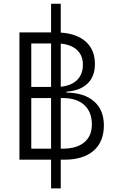

<svg xmlns="http://www.w3.org/2000/svg" viewBox="-20 -870 626 1046"><path d="M258.3 156.2V0H85.9V-693.4H258.3V-849.6H311V-692.4Q399.9 -686.5 448.5 -642.1Q497.1 -597.7 497.1 -521Q497.1 -453.6 456.8 -414.8Q416.5 -376 342.3 -370.6V-365.7Q439.5 -364.3 492.7 -317.4Q545.9 -270.5 545.9 -187Q545.9 -97.7 489.7 -48.8Q433.6 0 330.6 0H311V156.2ZM311 -335.9V-60.1H321.8Q397.5 -60.1 439 -94.5Q480.5 -128.9 480.5 -191.9Q480.5 -260.3 439 -298.1Q397.5 -335.9 321.8 -335.9ZM258.3 -60.1V-335.9H150.4V-60.1ZM150.4 -396.5H258.3V-633.3H150.4ZM311 -397.5Q368.7 -403.3 400.1 -434.3Q431.6 -465.3 431.6 -517.6Q431.6 -567.4 400.1 -597.2Q368.7 -627 311 -632.3Z"/></svg>

Font: CaskaydiaMono NF Light
Style: Regular
Weight: 300
Designer: Aaron Bell
Foundry: Saja Typeworks
Version: Version 2111.001; ttfautohint (v1.8.4);Nerd Fonts 3.1.1